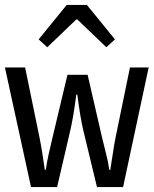

<svg xmlns="http://www.w3.org/2000/svg" viewBox="-37 -760 624 780"><path d="M145 -70Q140 -105 135 -137Q130 -169 123 -204L65 -486H-17L89 0H195L249 -232Q261 -283 273 -376H277Q289 -283 301 -232L357 0H463L567 -486H491L433 -204Q426 -169 421.5 -137Q417 -105 411 -70H407Q402 -105 393.5 -137Q385 -169 377 -204L319 -456H237L177 -204Q169 -170 161.5 -137.5Q154 -105 149 -70ZM120 -600 155 -568 273 -681H277L395 -568L430 -600L316 -740H234Z"/></svg>

Font: Codetta
Style: Regular
Weight: 400
Italic angle: -11°
Designer: Ulrich Proeller
Foundry: PROSA GmbH
Version: Version 2.00;September 29, 2018;FontCreator 11.5.0.2427 64-b